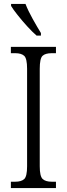

<svg xmlns="http://www.w3.org/2000/svg" viewBox="-20 -951 338 971"><path d="M35 0V-32H57Q88 -32 102.5 -45.5Q117 -59 117 -110V-603Q117 -655 102.5 -668.5Q88 -682 57 -682H35V-714H263V-682H242Q209 -682 195 -668.5Q181 -655 181 -603V-110Q181 -60 195.5 -46Q210 -32 242 -32H263V0ZM165 -771Q144 -789 118 -817.5Q92 -846 69 -875Q46 -904 36 -921V-931H109Q122 -897 145.5 -855Q169 -813 187 -784V-771Z"/></svg>

Font: Noto Serif Bengali Condensed Light
Style: Regular
Weight: 300
Width: 3
Designer: Juan Bruce, Universal Thirst, Indian Type Foundry and the Monotype Design Team.
Foundry: Monotype Imaging Inc.
Version: Version 2.003; ttfautohint (v1.8.4.7-5d5b)